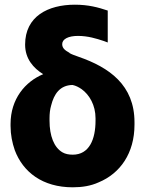

<svg xmlns="http://www.w3.org/2000/svg" viewBox="-20 -788 622 818"><path d="M25 -251C25 -214 32 -180 43 -148C78 -55 161 10 290 10C330 10 367 4 400 -11C492 -49 553 -135 553 -257V-267C553 -426 445 -501 315 -546C298 -552 284 -557 276 -562V-563C258 -573 245 -582 245 -600C245 -622 272 -635 312 -635C354 -635 390 -624 423 -613L439 -607V-743C397 -757 356 -768 299 -768C184 -768 87 -718 87 -598C87 -538 122 -498 164 -472C87 -440 25 -366 25 -260ZM191 -274V-284C191 -304 193 -322 198 -339C210 -387 235 -425 289 -426C303 -423 315 -417 328 -408C361 -384 387 -340 387 -284V-274C387 -194 360 -129 290 -129C273 -129 258 -132 246 -139C210 -160 191 -209 191 -274Z"/></svg>

Font: Asimov Pro
Style: Ult
Weight: 900
Designer: Google
Version: Version 2.000980; 2014